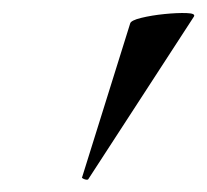

<svg xmlns="http://www.w3.org/2000/svg" viewBox="-20 -753 325 301"><path d="M119 -473Q118 -470 112.5 -472Q107 -474 109 -476L184 -716Q185 -721 201.5 -725Q218 -729 238 -731Q258 -733 272.5 -732.5Q287 -732 284 -727Z"/></svg>

Font: Cormorant Garamond Light
Style: Bold Italic
Weight: 700
Italic angle: -10°
Version: Version 4.001